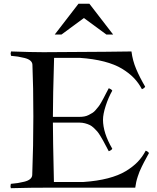

<svg xmlns="http://www.w3.org/2000/svg" viewBox="-20 -989 825 1012"><path d="M38.1 -717.8Q147.5 -713.9 209 -713.9Q627.9 -716.3 672.9 -717.8Q679.2 -668.9 697.8 -625.2Q716.3 -581.5 745.1 -532.2Q741.2 -523.9 728 -519Q710.4 -552.2 685.5 -578.1Q660.6 -604 622.8 -627Q585 -649.9 528.6 -664.6Q472.2 -679.2 399.9 -684.1H265.1Q258.8 -477.5 258.8 -373H397.9Q412.1 -373 424.6 -375.2Q437 -377.4 447.8 -383.1Q458.5 -388.7 467 -393.8Q475.6 -398.9 484.4 -409.4Q493.2 -419.9 499 -427Q504.9 -434.1 513.2 -448.7Q521.5 -463.4 525.9 -471.7Q530.3 -480 539.3 -497.6Q548.3 -515.1 553.2 -523.9Q568.4 -518.1 571.8 -511.2Q551.3 -475.1 537.1 -431.2Q522.9 -387.2 522.9 -357.9Q522.9 -288.6 571.8 -205.1Q567.9 -197.3 553.2 -191.9Q547.9 -201.7 538.3 -220Q528.8 -238.3 523.4 -248Q518.1 -257.8 508.8 -272.9Q499.5 -288.1 492.4 -296.4Q485.4 -304.7 474.4 -314.9Q463.4 -325.2 452.6 -330.3Q441.9 -335.4 428 -339.1Q414.1 -342.8 397.9 -342.8H258.8Q258.8 -265.1 264.2 -29.8H419.9Q492.2 -34.7 548.6 -49.3Q605 -64 642.8 -86.9Q680.7 -109.9 705.6 -135.7Q730.5 -161.6 748 -194.8Q761.2 -189.9 765.1 -182.1Q762.7 -177.2 752.4 -158.7Q742.2 -140.1 738.8 -133.5Q735.4 -127 727.3 -110.6Q719.2 -94.2 715.3 -84.2Q711.4 -74.2 706.3 -59.1Q701.2 -43.9 698 -29.5Q694.8 -15.1 692.9 0H264.2Q131.8 0 37.1 2.9Q35.2 -2.9 35.2 -6.8Q35.2 -10.3 37.1 -20Q59.6 -22 73.5 -24.2Q87.4 -26.4 107.7 -31.2Q127.9 -36.1 138.7 -45.2Q149.4 -54.2 149.9 -66.9Q155.8 -219.7 155.8 -375Q155.8 -533.2 150.9 -647.9Q150.4 -660.6 139.6 -669.7Q128.9 -678.7 108.6 -683.6Q88.4 -688.5 74.5 -690.7Q60.5 -692.9 38.1 -694.8Q36.1 -703.6 36.1 -707Q36.1 -710 38.1 -717.8ZM422.4 -894 304.2 -807.1H268.6L393.6 -969.2H451.2L576.2 -807.1H540.5Z"/></svg>

Font: Jacques Francois
Style: Regular
Weight: 400
Designer: Manvel Shmavonyan, Alexei Vanyashin
Foundry: Cyreal (www.cyreal.org)
Version: Version 1.003